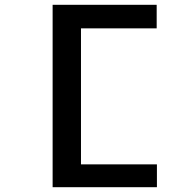

<svg xmlns="http://www.w3.org/2000/svg" viewBox="-20 -690 790 799"><path d="M199 89V-670H632V-572H317V-6H633V89Z"/></svg>

Font: Inconsolata ExtraExpanded
Style: Bold
Weight: 700
Width: 8
Monospace: yes
Designer: Raph Levien, Cyreal, Brenton Simpson
Foundry: Raph Levien, Cyreal, Google
Version: Version 3.100; ttfautohint (v1.8.4.7-5d5b)